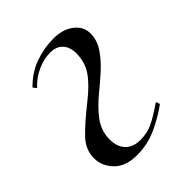

<svg xmlns="http://www.w3.org/2000/svg" viewBox="-159 -623 733 733"><g transform="rotate(-45 208.0 -256.5)"><path d="M59 -451Q99 -492 147.5 -509.5Q196 -527 248 -527Q298 -527 330 -502.5Q362 -478 362 -440Q362 -404 339.5 -371Q317 -338 286 -310Q255 -282 229 -261Q183 -224 155 -186.5Q127 -149 127 -102Q127 -63 148.5 -40.5Q170 -18 209 -18Q247 -18 277.5 -33Q308 -48 353 -79L359 -63Q317 -32 266.5 -9Q216 14 159 14Q98 14 66 -19Q34 -52 34 -94Q34 -140 68 -176Q102 -212 169 -265Q221 -306 245.5 -342Q270 -378 270 -426Q270 -458 252.5 -478Q235 -498 200 -498Q167 -498 131.5 -482Q96 -466 70 -437Z"/></g></svg>

Font: Literata 72pt
Style: Italic
Weight: 400
Italic angle: -2°
Designer: Latin by Veronika Burian and Jose Scaglione. Greek by Irene Vlachou. Cyrillic by Vera Evstafieva
Foundry: TypeTogether
Version: Version 3.002